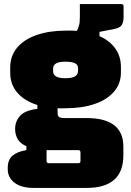

<svg xmlns="http://www.w3.org/2000/svg" viewBox="-20 -720 640 940"><path d="M302 -570Q331 -571 357 -569L364 -587Q369 -601 370 -611Q371 -621 371 -640V-700H574Q585 -700 585 -689V-637Q585 -611 575.5 -597Q566 -583 539 -578L467 -564V-543Q517 -521 544.5 -482.5Q572 -444 572 -392V-365Q572 -310 537.5 -270.5Q503 -231 442 -210.5Q381 -190 300 -190Q280 -189 262 -190V-167Q262 -153 269 -147.5Q276 -142 296 -142H404Q584 -142 584 -2V40Q584 200 404 200H145Q84 200 51 174.5Q18 149 18 109V101Q18 62 41.5 42Q65 22 109 15V-4Q78 -18 66 -40Q54 -62 54 -88Q54 -126 78.5 -153Q103 -180 163 -187V-206Q101 -225 65.5 -265.5Q30 -306 30 -363V-390Q30 -447 64.5 -487.5Q99 -528 160.5 -549Q222 -570 302 -570ZM300 -418Q240 -418 240 -385V-372Q240 -359 248 -351Q262 -337 297 -337Q334 -337 348 -346.5Q362 -356 362 -372V-385Q362 -398 355 -405Q342 -418 300 -418ZM219 79H364Q369 79 372 76Q374 74 374 68V26Q374 15 363 15H224Q216 15 208 15V68Q208 79 219 79Z"/></svg>

Font: Recursive Mn Lnr St XBk
Style: Regular
Weight: 1000
Monospace: yes
Version: Version 1.079;hotconv 1.0.112;makeotfexe 2.5.65598; ttfautoh